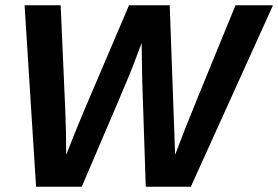

<svg xmlns="http://www.w3.org/2000/svg" viewBox="-20 -708 1055 728"><path d="M703.6 0H532.7L519.5 -396.5L517.6 -503.9L517.1 -544.9Q487.8 -466.8 472.4 -428.2Q457 -389.6 290 0H116.7L73.2 -688H210L227.5 -290Q231 -208 231 -121.1L258.8 -191.4L295.9 -281.7L469.2 -688H623.5L644 -121.1Q657.2 -156.7 682.4 -220.9Q707.5 -285.2 873 -688H1015.1Z"/></svg>

Font: Liberation Sans
Style: Bold Italic
Weight: 700
Italic angle: -12°
Designer: Steve Matteson
Foundry: Ascender Corporation
Version: Version 2.1.5